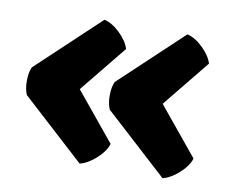

<svg xmlns="http://www.w3.org/2000/svg" viewBox="-59 -561 733 609"><g transform="rotate(10 308.0 -256.5)"><path d="M459 -258 585.5 -104Q581 -88 566.8 -71.2Q552.5 -54.5 534.5 -42Q516.5 -29.5 499.5 -25.5L297 -210.5Q289 -228.5 289 -255Q289 -281.5 297 -299.5L498 -488.5Q523 -483 548.5 -458.5Q574 -434 581.5 -409ZM192 -258 318.5 -104Q314 -88 299.8 -71.2Q285.5 -54.5 267.5 -42Q249.5 -29.5 232.5 -25.5L30 -210.5Q22 -228.5 22 -255Q22 -281.5 30 -299.5L231 -488.5Q256 -483 281.5 -458.5Q307 -434 314.5 -409Z"/></g></svg>

Font: Signika
Style: Bold
Weight: 700
Designer: Anna Giedry
Foundry: Anna Giedry
Version: Version 2.001